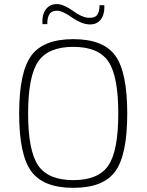

<svg xmlns="http://www.w3.org/2000/svg" viewBox="-20 -890 704 922"><path d="M207 -774H184Q181 -822 202 -847.5Q223 -873 260 -870Q290 -867 331.5 -837Q373 -807 402 -805Q432 -802 445 -816.5Q458 -831 458 -865H481Q483 -819 462.5 -794.5Q442 -770 405 -773Q369 -776 326.5 -805.5Q284 -835 262 -838Q233 -841 220 -825.5Q207 -810 207 -774ZM130 -622.5Q188 -702 332 -702Q476 -702 533.5 -623Q591 -544 591 -345Q591 -146 533.5 -67Q476 12 332 12Q188 12 130 -67.5Q72 -147 72 -345Q72 -543 130 -622.5ZM500.5 -594.5Q453 -665 332 -665Q211 -665 163 -594Q115 -523 115 -345Q115 -167 163 -96Q211 -25 332 -25Q453 -25 500.5 -95.5Q548 -166 548 -345Q548 -524 500.5 -594.5Z"/></svg>

Font: Exo 2.0 Extra Light
Style: Regular
Weight: 250
Designer: Natanael Gama
Version: Version 1.001;PS 001.001;hotconv 1.0.70;makeotf.lib2.5.58329